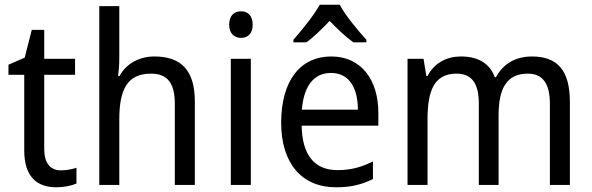

<svg xmlns="http://www.w3.org/2000/svg" viewBox="-20 -786 2516 816"><path d="M239 -62C194 -62 168 -92 168 -153V-468H299V-536H168V-659H115L85 -541L16 -511V-468H83V-148C83 -30 141 10 220 10C251 10 285 3 305 -6V-73C288 -67 262 -62 239 -62Z M487 -540V-760H402V0H487V-278C487 -406 521 -473 622 -473C692 -473 723 -432 723 -345V0H808V-355C808 -485 752 -546 636 -546C574 -546 517 -517 488 -463H482C485 -485 487 -513 487 -540Z M1005 -738C975 -738 954 -720 954 -681C954 -644 975 -625 1005 -625C1033 -625 1054 -644 1054 -681C1054 -719 1033 -738 1005 -738ZM1046 -536H961V0H1046Z M1424 -766H1339C1315 -722 1264 -659 1227 -617V-606H1282C1313 -628 1347 -662 1381 -697C1415 -662 1449 -629 1482 -606H1537V-617C1501 -657 1447 -721 1424 -766ZM1388 -546C1256 -546 1175 -443 1175 -264C1175 -94 1261 10 1408 10C1471 10 1516 -1 1565 -25V-100C1515 -75 1471 -63 1414 -63C1317 -63 1264 -127 1262 -252H1588V-306C1588 -447 1515 -546 1388 -546ZM1387 -476C1466 -476 1501 -409 1501 -320H1263C1271 -421 1314 -476 1387 -476Z M2241 -546C2175 -546 2120 -518 2088 -458H2083C2062 -515 2014 -546 1939 -546C1879 -546 1826 -519 1797 -463H1792L1780 -536H1712V0H1797V-279C1797 -400 1825 -473 1920 -473C1984 -473 2015 -433 2015 -346V0H2099V-296C2099 -411 2134 -473 2223 -473C2286 -473 2317 -432 2317 -345V0H2402V-353C2402 -487 2349 -546 2241 -546Z"/></svg>

Font: Noto Sans Gurmukhi SemiCondensed
Style: Regular
Weight: 400
Width: 4
Designer: Jelle Bosma - Monotype Design Team
Foundry: Monotype Imaging Inc.
Version: Version 2.004